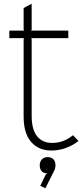

<svg xmlns="http://www.w3.org/2000/svg" viewBox="-20 -793 449 1024"><path d="M275.9 88.9Q275.9 103.5 269 117.2L222.2 210.9L194.8 198.2L223.1 139.2L231.9 131.8Q211.9 131.3 201.9 119.6Q191.9 107.9 191.9 88.9Q191.9 69.3 203.4 57.1Q214.8 44.9 233.9 44.9Q253.9 44.9 264.9 56.6Q275.9 68.4 275.9 88.9ZM369.1 -71.8 398.9 -41Q332 9.8 253.9 9.8Q185.5 9.8 145.8 -36.4Q106 -82.5 106 -170.9V-585L108.9 -589.8H29.8V-629.9H108.9L106 -634.8V-750L148.9 -772.9V-634.8L146 -629.9H344.2V-589.8H146L148.9 -585V-174.8Q148.9 -102.5 177.5 -66.7Q206.1 -30.8 258.8 -30.8Q319.8 -30.8 369.1 -71.8Z"/></svg>

Font: Sinkin Sans 200 X Light
Style: Regular
Weight: 200
Designer: Keith Bates
Foundry: K-Type
Version: Sinkin Sans (version 1.0)  by Keith Bates   •   © 2014   www